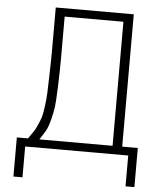

<svg xmlns="http://www.w3.org/2000/svg" viewBox="-59 -782 842 993"><g transform="rotate(5 362.0 -285.0)"><path d="M165 -43H545V-687H240Q240 -537 240 -471Q240 -405 237 -324.5Q234 -244 230.5 -217.5Q227 -191 217 -151.5Q207 -112 196.5 -93.5Q186 -75 165 -43ZM106 -43Q124 -69 133 -82Q142 -95 153 -120.5Q164 -146 168.5 -161Q173 -176 178.5 -216Q184 -256 185 -286.5Q186 -317 188 -386Q190 -455 190 -515.5Q190 -576 190 -687V-730H595V-43H676V160H630V0H95V160H48V-43Z"/></g></svg>

Font: Mplus 1p Light
Style: Regular
Weight: 300
Version: Version 1.061